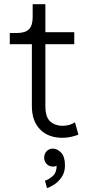

<svg xmlns="http://www.w3.org/2000/svg" viewBox="-20 -665 431 938"><path d="M64 -503.9Q104 -503.9 121.8 -522.5Q139.6 -541 139.6 -581.1V-644.5H201.7V-507.8H342.8V-449.2H201.7V-146.5Q201.7 -92.3 225.8 -71.3Q250 -50.3 286.1 -50.3Q301.3 -50.3 318.4 -54.9Q335.4 -59.6 346.2 -67.4L363.3 -7.3Q347.7 -1 326.7 3.7Q305.7 8.3 286.1 8.3Q215.8 8.3 175.8 -32.7Q135.7 -73.7 135.7 -146.5V-449.2H27.8V-503.9ZM195.8 105Q195.8 86.4 208 73.7Q220.2 61 238.8 61Q240.2 61 241.2 61Q241.2 61 241.7 61.5Q262.2 62.5 279.8 82Q297.4 101.6 297.4 143.1Q297.4 175.8 282 199Q266.6 222.2 245.8 235.8Q225.1 249.5 209.5 253.9L199.7 217.3Q217.3 212.9 237.1 195.6Q256.8 178.2 256.8 145Q248 148.9 238.8 148.9Q220.2 148.9 208 136.2Q195.8 123.5 195.8 105Z"/></svg>

Font: Giphurs Light
Style: Regular
Weight: 300
Version: Version 0.920; ttfautohint (v1.8.4.7-5d5b)